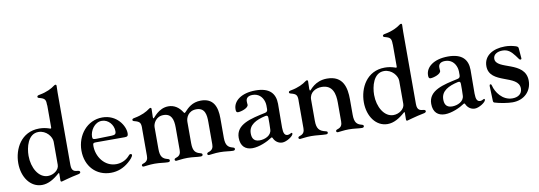

<svg xmlns="http://www.w3.org/2000/svg" viewBox="-59 -1163 4396 1565"><g transform="rotate(-10 2139.0 -380.0)"><path d="M242.2 -445.7C93 -445.7 25.9 -314.6 25.9 -196.4C25.9 -79.5 92 11.7 186.8 11.7C239.3 11.7 287.3 -17.4 332.7 -57.9C338.4 -62.1 340.2 -61.1 340.6 -53.6C340.6 -35.9 340.2 -17.4 339.8 -2.8C339.5 8.2 341.6 12.1 349.1 12.1C353.3 12.1 418.7 -9.2 494.7 -23.8C505 -25.9 511 -32.3 511 -36.9C511 -46.9 503.9 -49.4 494.7 -50.8C471.2 -54 441.8 -52.9 441.8 -108.7V-708.1C441.8 -728.7 443.2 -749.6 443.2 -763.8C443.2 -771 440 -774.1 435 -774.1C431.1 -774.1 427.6 -772.7 422.9 -769.2C395.6 -748.6 355.1 -727.6 295.8 -716.6C281.2 -714.1 273.4 -711.3 273.4 -702.4C273.4 -695.7 278.4 -692.8 288.4 -690.3C333.8 -678.6 339.8 -666.5 339.8 -620L340.6 -620.7V-437.5C340.2 -429.3 337.7 -427.6 329.5 -430L319.2 -433.6C297.2 -440.7 270.6 -445.7 242.2 -445.7ZM119 -241.1C119 -310.7 144.5 -419 231.2 -419C297.2 -419 340.6 -359.7 340.6 -319.2V-127.5C340.6 -86.3 294 -52.2 246.8 -52.2C170.1 -52.2 119 -141.7 119 -241.1Z M757.5 11.4C814.3 11.4 863.6 -8.9 906.6 -45.8C929.7 -65 950.6 -89.1 950.6 -101.9C950.6 -107.6 946 -111.5 939.3 -111.5C929.7 -111.5 927.6 -104.4 914.8 -92.3C889.6 -66.8 852.3 -50.4 811.8 -50.4C714.5 -50.4 653.4 -141 653.4 -228C653.4 -249.3 656.2 -254.6 678.6 -254.6H918C938.6 -254.6 946.4 -260.7 946.4 -282.7C946.4 -344.5 884.9 -445.3 764.2 -445.3C639.2 -445.3 550.8 -336.3 550.8 -207.7C550.8 -79.2 635.3 11.4 757.5 11.4ZM655.5 -304C655.5 -353.7 694.6 -418.7 756 -418.7C810 -418.7 851.2 -369 851.2 -316.8C851.2 -291.2 841.6 -286.9 813.2 -285.5C762.4 -284.1 691.1 -282.3 689.6 -282.3C663.7 -282.3 655.5 -283.4 655.5 -304Z M1028.1 7.5C1041.5 7.5 1074.9 0 1119.7 0C1166.2 0 1198.5 7.5 1228.3 7.5C1236.2 7.5 1246.8 5.7 1246.8 -5C1246.8 -12.8 1242.2 -16.3 1230.1 -19.5C1192.5 -29.1 1171.2 -46.9 1171.2 -112.2V-293.7C1171.2 -321.7 1195.7 -377.8 1258.9 -377.8C1324.9 -377.8 1340.2 -328.1 1340.2 -259.9V-74.6C1340.2 -49.4 1334.2 -27.3 1301.5 -17.4C1290.5 -13.8 1286.2 -9.9 1286.2 -3.9C1286.2 3.6 1291.5 7.5 1299 7.5C1312.5 7.5 1345.9 0 1390.6 0C1437.1 0 1469.5 7.5 1499.3 7.5C1507.1 7.5 1517.8 5.7 1517.8 -5C1517.8 -12.8 1513.1 -16.3 1501.1 -19.5C1463.4 -29.1 1442.1 -46.9 1442.1 -112.2V-289.8C1442.1 -322.1 1463.4 -377.8 1531.2 -377.8C1603.3 -377.8 1610.1 -316.8 1610.1 -259.9V-74.6C1610.1 -48.7 1603.3 -27.3 1570.7 -17.4C1560 -13.8 1556.1 -9.6 1556.1 -3.9C1556.1 3.6 1561.4 7.5 1568.9 7.5C1582.4 7.5 1615.8 0 1659.8 0C1707 0 1737.6 7.5 1767.4 7.5C1774.9 7.5 1785.5 5.7 1785.5 -5C1785.5 -12.8 1780.9 -16.3 1769.2 -19.5C1733.7 -29.1 1712.4 -45.8 1712 -108.3V-272C1712 -366.5 1683.9 -441.8 1578.1 -441.1C1507.8 -440.3 1470.9 -403.1 1439.3 -369C1433.6 -363.3 1430.4 -363.3 1425.8 -370.4C1396.7 -416.9 1358 -441.1 1310.7 -441.1C1228.3 -441.1 1182.2 -365.8 1176.5 -365.8C1172.2 -365.8 1171.2 -367.9 1171.2 -376.4V-387.4L1171.5 -387.8C1171.5 -408.4 1172.9 -429.3 1172.9 -443.5C1172.9 -450.6 1169.7 -453.8 1164.8 -453.8C1160.9 -453.8 1157.3 -452.4 1152.7 -448.9C1125.4 -428.3 1084.9 -407.3 1025.6 -396.3C1011 -393.8 1003.2 -391 1003.2 -382.1C1003.2 -375.4 1008.2 -372.5 1018.1 -370C1062.9 -358.3 1069.6 -346.6 1069.6 -301.5L1069.2 -301.1V-74.6C1069.2 -49.4 1063.2 -27.3 1030.5 -17.4C1019.5 -13.8 1015.3 -9.9 1015.3 -3.9C1015.3 3.6 1020.6 7.5 1028.1 7.5Z M1927.9 14.2C1984.7 14.2 2054.7 -17.8 2090.2 -42.3C2092.3 -44 2094.8 -45.1 2096.9 -45.1C2100.1 -45.1 2101.9 -42.6 2103.7 -39.1C2115.4 -10.7 2142 11 2176.1 11C2210.6 11 2268.5 -25.9 2268.5 -46.5C2268.5 -50.1 2267 -53.6 2262.1 -53.6C2257.1 -53.6 2245.4 -42.6 2229 -42.6C2204.9 -42.6 2194.2 -61.8 2193.9 -109.4C2193.5 -199.9 2195.7 -230.8 2195.3 -306.1C2194.6 -392.8 2147.7 -445.3 2032.7 -445.3C1914.8 -445.3 1846.2 -389.9 1846.2 -322.1C1845.9 -301.1 1851.2 -295.1 1863.3 -295.1C1888.1 -295.1 1949.6 -314.3 1949.6 -341.6C1948.9 -350.9 1947.4 -361.5 1947.8 -370.4C1947.8 -394.2 1963.1 -413.4 2002.8 -413.4C2049.7 -413.4 2082.4 -384.9 2095.2 -340.2C2100.5 -323.2 2100.5 -296.9 2099.8 -278.1C2099.1 -261.7 2093 -255 2077.1 -251.4C1958.5 -225.9 1831.3 -201 1831.3 -88.4C1831.3 -18.5 1870.4 14.2 1927.9 14.2ZM1934.3 -106.9C1934.3 -177.6 1997.9 -208.5 2075.6 -225.9C2091.6 -229 2097.3 -224.4 2098 -208.1C2098.7 -175.1 2098 -142 2096.6 -110.1C2094.8 -61.1 2040.1 -38.4 1996.8 -38.4C1941.1 -38.4 1934.3 -77.8 1934.3 -106.9Z M2323.5 7.5C2337 7.5 2370.4 0 2415.1 0C2461.6 0 2501.1 7.5 2536.9 7.5C2544.4 7.5 2554 5.7 2554 -5C2554 -12.4 2549.4 -15.6 2537.3 -18.5C2487.9 -29.8 2466.6 -51.5 2466.6 -117.9V-292.6C2466.6 -353 2520.2 -379.6 2568.5 -379.6C2661.2 -379.6 2676.8 -301.8 2676.8 -232.6V-75.3C2676.8 -49.4 2670.5 -28.1 2637.8 -18.1C2626.8 -14.6 2622.9 -10.3 2622.9 -4.6C2622.9 2.8 2628.2 6.7 2636 6.7C2649.1 6.7 2682.5 -0.7 2726.6 -0.7C2773.8 -0.7 2804.3 6.7 2834.5 6.7C2842 6.7 2852.6 5 2852.6 -5.7C2852.6 -13.5 2848 -17 2835.9 -20.2C2799.7 -29.8 2778.8 -47.2 2778.8 -112.2V-240.8C2778.8 -334.5 2758.2 -439.3 2623.2 -439.3C2521.7 -439.3 2478.7 -367.2 2473 -367.2C2468.4 -367.2 2467 -370.7 2466.6 -384.2V-387.4L2467 -387.8C2467 -408.4 2468.4 -429.3 2468.4 -443.5C2468.4 -450.6 2465.2 -453.8 2460.2 -453.8C2456.3 -453.8 2452.8 -452.4 2448.2 -448.9C2420.8 -428.3 2380.3 -407.3 2321 -396.3C2306.5 -393.8 2298.7 -391 2298.7 -382.1C2298.7 -375.4 2303.6 -372.5 2313.6 -370C2357.6 -358.7 2364.7 -346.9 2365.1 -304.3L2364.7 -304V-74.6C2364.7 -49.4 2358.7 -27.3 2326 -17.4C2315 -13.8 2310.7 -9.9 2310.7 -3.9C2310.7 3.6 2316.1 7.5 2323.5 7.5ZM2466.6 -388.5V-406.6Z M3102.3 -445.7C2953.1 -445.7 2886 -314.6 2886 -196.4C2886 -79.5 2952.1 11.7 3046.9 11.7C3099.4 11.7 3147.4 -17.4 3192.8 -57.9C3198.5 -62.1 3200.3 -61.1 3200.6 -53.6C3200.6 -35.9 3200.3 -17.4 3199.9 -2.8C3199.6 8.2 3201.7 12.1 3209.2 12.1C3213.4 12.1 3278.8 -9.2 3354.8 -23.8C3365.1 -25.9 3371.1 -32.3 3371.1 -36.9C3371.1 -46.9 3364 -49.4 3354.8 -50.8C3331.3 -54 3301.8 -52.9 3301.8 -108.7V-708.1C3301.8 -728.7 3303.3 -749.6 3303.3 -763.8C3303.3 -771 3300.1 -774.1 3295.1 -774.1C3291.2 -774.1 3287.6 -772.7 3283 -769.2C3255.7 -748.6 3215.2 -727.6 3155.9 -716.6C3141.3 -714.1 3133.5 -711.3 3133.5 -702.4C3133.5 -695.7 3138.5 -692.8 3148.4 -690.3C3193.9 -678.6 3199.9 -666.5 3199.9 -620L3200.6 -620.7V-437.5C3200.3 -429.3 3197.8 -427.6 3189.6 -430L3179.3 -433.6C3157.3 -440.7 3130.7 -445.7 3102.3 -445.7ZM2979 -241.1C2979 -310.7 3004.6 -419 3091.3 -419C3157.3 -419 3200.6 -359.7 3200.6 -319.2V-127.5C3200.6 -86.3 3154.1 -52.2 3106.9 -52.2C3030.2 -52.2 2979 -141.7 2979 -241.1Z M3521.3 14.2C3578.1 14.2 3648.1 -17.8 3683.6 -42.3C3685.7 -44 3688.2 -45.1 3690.3 -45.1C3693.5 -45.1 3695.3 -42.6 3697.1 -39.1C3708.8 -10.7 3735.4 11 3769.5 11C3804 11 3861.9 -25.9 3861.9 -46.5C3861.9 -50.1 3860.4 -53.6 3855.5 -53.6C3850.5 -53.6 3838.8 -42.6 3822.4 -42.6C3798.3 -42.6 3787.6 -61.8 3787.3 -109.4C3786.9 -199.9 3789.1 -230.8 3788.7 -306.1C3788 -392.8 3741.1 -445.3 3626.1 -445.3C3508.2 -445.3 3439.6 -389.9 3439.6 -322.1C3439.3 -301.1 3444.6 -295.1 3456.7 -295.1C3481.5 -295.1 3543 -314.3 3543 -341.6C3542.3 -350.9 3540.8 -361.5 3541.2 -370.4C3541.2 -394.2 3556.5 -413.4 3596.2 -413.4C3643.1 -413.4 3675.8 -384.9 3688.6 -340.2C3693.9 -323.2 3693.9 -296.9 3693.2 -278.1C3692.5 -261.7 3686.4 -255 3670.5 -251.4C3551.8 -225.9 3424.7 -201 3424.7 -88.4C3424.7 -18.5 3463.8 14.2 3521.3 14.2ZM3527.7 -106.9C3527.7 -177.6 3591.3 -208.5 3669 -225.9C3685 -229 3690.7 -224.4 3691.4 -208.1C3692.1 -175.1 3691.4 -142 3690 -110.1C3688.2 -61.1 3633.5 -38.4 3590.2 -38.4C3534.4 -38.4 3527.7 -77.8 3527.7 -106.9Z M4182.5 -432.2C4152.3 -441.4 4125.4 -445.3 4096.9 -445.3C3996.8 -445.3 3920.8 -398.8 3920.8 -313.2C3920.8 -161.2 4166.5 -203.5 4166.5 -85.9C4166.5 -38.4 4128.9 -17.8 4085.6 -17.8C4002.1 -17.8 3951 -94.8 3938.2 -148.8C3936.4 -155.5 3934.3 -161.9 3927.9 -161.9C3920.1 -161.9 3919.4 -153.1 3919.4 -148.1C3919.4 -137.4 3921.9 -71 3923.7 -25.9C3924.4 -14.2 3928.3 -11.7 3936.1 -9.2C3977.3 3.9 4043.3 14.2 4081.3 14.2C4176.1 14.2 4240.4 -50.4 4240.4 -136.4C4240.4 -303.6 3994.7 -266.3 3994.7 -361.2C3994.7 -398.1 4031.2 -415.8 4071.4 -415.8C4116.1 -415.8 4141.3 -393.5 4170.8 -355.1C4191.4 -327.8 4195.7 -317.5 4204.2 -317.5C4207.4 -317.5 4213.1 -318.9 4213.1 -327.1C4213.1 -333.1 4209.5 -369.3 4206 -411.9C4205.3 -423.7 4196 -427.9 4182.5 -432.2Z"/></g></svg>

Font: Margiela Serif Medium
Style: Regular
Weight: 500
Designer: Andreas Faust, Stefan Endress
Version: Version 1.002;FEAKit 1.0